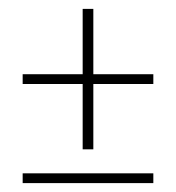

<svg xmlns="http://www.w3.org/2000/svg" viewBox="-20 -534 396 432"><path d="M31 -367H166V-514H190V-367H325V-345H190V-198H166V-345H31ZM325 -144V-122H31V-144Z"/></svg>

Font: Moniqa SemBd Heading
Style: Regular
Weight: 600
Designer: Rajesh Rajput
Foundry: Rajesh Rajput
Version: Version 1.000